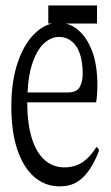

<svg xmlns="http://www.w3.org/2000/svg" viewBox="-20 -680 400 695"><path d="M78.6 -309.6Q78.6 -309.6 78.6 -304.7Q79.1 -232.4 95 -180.4Q110.8 -128.4 141.1 -101.3Q171.4 -74.2 213.4 -74.2Q251.5 -74.2 280.3 -93.8Q306.6 -111.8 329.1 -147.9Q334 -146.5 338.9 -135.7Q324.2 -96.7 304.9 -67.4Q285.6 -38.1 259.5 -21.7Q233.4 -5.4 195.8 -5.4Q143.6 -5.4 104 -39.6Q64.5 -73.7 42.7 -138.4Q21 -203.1 21 -294.7Q21 -386.2 44.4 -454.6Q67.9 -522.9 107.4 -560.3Q147 -597.7 193.4 -597.7Q232.4 -597.7 263.9 -570.6Q295.4 -543.5 314 -493.7Q332.5 -443.8 332.5 -371.6Q332.5 -337.9 328.1 -309.6Q328.1 -309.6 78.6 -309.6ZM95.2 -444.8Q83 -406.7 80.1 -350.6Q80.1 -350.6 79.6 -345.2H223.6Q258.3 -345.2 269 -365.7Q279.3 -384.8 279.3 -412.6Q279.3 -455.1 269.3 -484.9Q259.3 -514.6 239.5 -530.5Q219.7 -546.4 193.4 -546.4Q164.6 -546.4 138.4 -522.2Q112.3 -498 95.2 -444.8ZM154.8 -660.2H331.1V-594.7H154.8Z"/></svg>

Font: Scarab Serif
Style: Light
Weight: 300
Designer: John Roberts
Foundry: Scarab
Version: 1.0